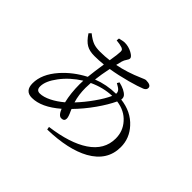

<svg xmlns="http://www.w3.org/2000/svg" viewBox="-168 -1032 1336 1336"><g transform="rotate(45 500.0 -364.0)"><path d="M424.8 41 420.9 19.5Q604.5 -4.9 703.1 -71.3Q806.6 -140.6 806.6 -252Q806.6 -324.2 759.8 -376Q711.9 -430.7 630.9 -441.4Q603.5 -382.8 554.7 -313.5Q502.9 -240.2 443.4 -179.7Q445.3 -174.8 449.2 -166Q467.8 -127 467.8 -109.4Q467.8 -83 438.5 -83Q413.1 -83 393.6 -131.8Q286.1 -39.1 193.4 -39.1Q125 -39.1 125 -115.2Q125 -204.1 203.1 -293Q269.5 -368.2 365.2 -418Q371.1 -476.6 383.8 -557.6Q335 -552.7 294.9 -552.7Q246.1 -552.7 216.8 -570.3Q185.5 -587.9 154.3 -635.7L169.9 -651.4Q207 -621.1 237.3 -610.4Q262.7 -601.6 301.8 -601.6Q347.7 -601.6 391.6 -607.4Q403.3 -680.7 403.3 -702.1Q403.3 -713.9 399.9 -718.8Q396.5 -723.6 385.7 -728.5Q363.3 -736.3 328.1 -739.3L330.1 -759.8Q366.2 -768.6 377.9 -768.6Q417 -768.6 451.2 -750Q483.4 -732.4 483.4 -716.8Q483.4 -707 473.6 -693.4Q461.9 -676.8 457 -659.2Q454.1 -650.4 449.2 -627.9Q447.3 -620.1 446.3 -616.2Q537.1 -633.8 632.8 -675.8Q661.1 -688.5 667 -688.5Q718.8 -688.5 718.8 -661.1Q718.8 -642.6 696.3 -632.8Q661.1 -618.2 589.8 -598.6Q507.8 -576.2 434.6 -564.5Q419.9 -493.2 414.1 -440.4Q496.1 -472.7 587.9 -473.6Q589.8 -491.2 578.1 -503.9Q568.4 -514.6 539.1 -530.3L548.8 -546.9Q609.4 -532.2 633.8 -504.9Q645.5 -490.2 641.6 -470.7Q749 -458 813.5 -386.7Q874 -321.3 874 -234.4Q874 -101.6 745.1 -29.3Q627 36.1 424.8 41ZM210.9 -99.6Q246.1 -99.6 293 -123Q335.9 -144.5 378.9 -180.7Q361.3 -253.9 361.3 -340.8Q361.3 -364.3 362.3 -377Q281.2 -326.2 228.5 -255.9Q177.7 -188.5 177.7 -136.7Q177.7 -99.6 210.9 -99.6ZM425.8 -226.6Q473.6 -277.3 515.6 -336.9Q558.6 -397.5 579.1 -444.3Q494.1 -441.4 410.2 -402.3Q410.2 -401.4 410.2 -399.4Q408.2 -367.2 408.2 -352.5Q408.2 -284.2 425.8 -226.6Z"/></g></svg>

Font: Bpmf Zihi Only R
Style: R
Weight: 400
Foundry: But Ko
Version: Version 1.320